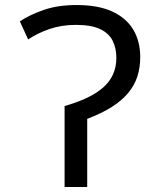

<svg xmlns="http://www.w3.org/2000/svg" viewBox="-20 -744 640 764"><path d="M237 -322Q286 -336 324.5 -354Q363 -372 389.5 -395Q416 -418 429.5 -447.5Q443 -477 443 -514Q443 -552 428.5 -581.5Q414 -611 379 -628Q344 -645 281 -645Q224 -645 175.5 -628Q127 -611 92 -587L59 -659Q98 -685 154 -704.5Q210 -724 285 -724Q370 -724 426 -698.5Q482 -673 510 -626.5Q538 -580 538 -517Q538 -475 526.5 -439.5Q515 -404 490 -374Q465 -344 425 -318.5Q385 -293 327 -271V0H237Z"/></svg>

Font: Noto Sans Mono
Style: Regular
Weight: 400
Designer: Monotype Design Team
Foundry: Monotype Imaging Inc.
Version: Version 2.014